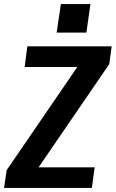

<svg xmlns="http://www.w3.org/2000/svg" viewBox="-40 -929 572 949"><path d="M-7 -88 395 -675 447 -598H82L95 -700H512L500 -612L98 -25L44 -102H428L414 0H-20ZM407 -909 387 -768H240L261 -909Z"/></svg>

Font: Pathway Extreme Condensed
Style: Bold Italic
Weight: 700
Width: 3
Italic angle: -8°
Version: Version 1.001;gftools[0.9.26]